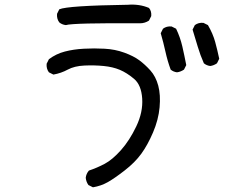

<svg xmlns="http://www.w3.org/2000/svg" viewBox="-20 -755 1040 830"><path d="M381.8 54.7 362.3 44.9Q352.5 31.2 350.6 13.7Q352.5 -3.9 364.3 -17.6Q399.4 -29.3 432.6 -46.9Q465.8 -64.5 502.9 -106Q540 -147.5 569.3 -209Q598.6 -270.5 594.7 -329.1Q590.8 -387.7 559.6 -414.1Q528.3 -440.4 498 -453.1Q467.8 -465.8 428.2 -469.7Q388.7 -473.6 345.2 -471.7Q301.8 -469.7 272.9 -454.1Q244.1 -438.5 210.9 -432.6L191.4 -442.4Q179.7 -458 181.6 -479.5L191.4 -499Q222.7 -522.5 260.3 -532.2Q297.9 -542 342.3 -544.4Q386.7 -546.9 432.1 -544.4Q477.5 -542 517.6 -527.3Q557.6 -512.7 582 -494.6Q606.4 -476.6 629.9 -450.7Q653.3 -424.8 664.1 -384.8Q674.8 -344.7 669.9 -291Q665 -237.3 641.6 -182.6Q618.2 -127.9 590.8 -90.3Q563.5 -52.7 519.5 -18.6Q475.6 15.6 446.3 32.2Q417 48.8 381.8 54.7ZM745.1 -442.4Q729.5 -444.3 717.8 -454.1Q704.1 -491.2 695.3 -531.2Q686.5 -571.3 674.8 -611.3L684.6 -630.9Q700.2 -642.6 721.7 -640.6L741.2 -630.9Q758.8 -594.7 768.1 -554.7Q777.3 -514.6 785.2 -473.6L775.4 -454.1Q760.7 -444.3 745.1 -442.4ZM888.7 -469.7Q873 -471.7 861.3 -481.4Q845.7 -516.6 835 -552.7Q824.2 -588.9 812.5 -627L822.3 -646.5Q837.9 -658.2 859.4 -656.2L878.9 -646.5Q900.4 -609.4 910.2 -573.7Q919.9 -538.1 927.7 -501L918 -481.4Q904.3 -471.7 888.7 -469.7ZM264.6 -646.5Q248 -648.4 236.3 -658.2Q224.6 -673.8 226.6 -695.3L236.3 -714.8Q272.5 -730.5 532.2 -734.4Q583 -738.3 624 -720.7Q635.7 -707 633.8 -685.5L624 -666Q606.4 -654.3 585 -654.3Q295.9 -656.2 264.6 -646.5Z"/></svg>

Font: JasonHandwriting1
Style: Regular
Weight: 400
Version: Version 1.48.20